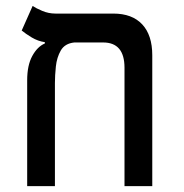

<svg xmlns="http://www.w3.org/2000/svg" viewBox="-20 -632 626 652"><path d="M497.1 -444.3V0H402.8V-401.9Q402.8 -487.8 330.1 -487.8H232.4Q200.2 -484.4 186.5 -460.7Q172.9 -437 169.7 -406.2Q166.5 -375.5 166.5 -350.1V0H72.3V-359.4Q72.3 -410.2 89.6 -441.9Q106.9 -473.6 132.3 -484.4V-488.8Q108.9 -492.2 88.1 -504.6Q67.4 -517.1 53.7 -528.3L90.8 -611.8Q102.1 -604 123.5 -595Q145 -585.9 168.5 -585.9H364.7Q428.7 -585.9 462.9 -549.3Q497.1 -512.7 497.1 -444.3Z"/></svg>

Font: Cascadia Code NF
Style: Regular
Weight: 400
Monospace: yes
Designer: Aaron Bell
Foundry: Saja Typeworks
Version: Version 2404.023; ttfautohint (v1.8.4)